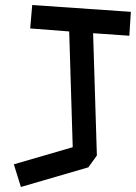

<svg xmlns="http://www.w3.org/2000/svg" viewBox="-20 -741 540 763"><path d="M35 -88 269 -156 255 -616 100 -628 108 -721 500 -694 494 -599 350 -609 365 -123 331 -76 63 2Z"/></svg>

Font: ZCOOL KuaiLe
Style: Regular
Weight: 400
Designer: Lui Bingke
Foundry: ZCOOL
Version: Version 2.000